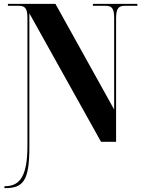

<svg xmlns="http://www.w3.org/2000/svg" viewBox="-20 -734 740 994"><path d="M3 240H6C101 240 132 201 132 28V-665L503 0H581V-639C581 -690 594 -704 626 -704H691V-714H461V-704H527C558 -704 571 -691 571 -643V-167L267 -714H21V-704H77C108 -704 122 -692 122 -643V20C122 169 88 230 6 230H3Z"/></svg>

Font: Noto Serif Display Condensed ExtraBold
Style: Regular
Weight: 800
Width: 3
Designer: Monotype Design Team
Foundry: Monotype Imaging Inc.
Version: Version 2.009